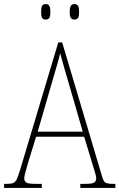

<svg xmlns="http://www.w3.org/2000/svg" viewBox="-23 -922 586 942"><path d="M-3 0V-20H15Q33 -20 43.5 -25Q54 -30 60.5 -45.5Q67 -61 77 -93L263 -714H282L477 -59Q484 -33 493.5 -26.5Q503 -20 531 -20H543V0H371V-20H396Q430 -20 439.5 -26.5Q449 -33 449 -48Q449 -58 441.5 -81.5Q434 -105 429 -122L390 -251H154L118 -134Q115 -122 109.5 -104.5Q104 -87 100 -71Q96 -55 96 -47Q96 -33 106 -26.5Q116 -20 150 -20H182V0ZM162 -276H383L319 -497Q304 -549 291.5 -591.5Q279 -634 272 -661Q267 -636 254 -593.5Q241 -551 230 -511ZM342 -826Q331 -826 325 -833.5Q319 -841 319 -863Q319 -886 325 -894Q331 -902 342 -902Q354 -902 359.5 -894Q365 -886 365 -863Q365 -841 359.5 -833.5Q354 -826 342 -826ZM201 -826Q189 -826 184 -833.5Q179 -841 179 -863Q179 -886 184 -894Q189 -902 201 -902Q213 -902 218.5 -894Q224 -886 224 -863Q224 -841 218.5 -833.5Q213 -826 201 -826Z"/></svg>

Font: Noto Serif Sinhala Condensed Thin
Style: Regular
Weight: 100
Width: 3
Designer: Jelle Bosma - Monotype Design Team
Foundry: Monotype Imaging Inc.
Version: Version 2.007; ttfautohint (v1.8.4.7-5d5b)